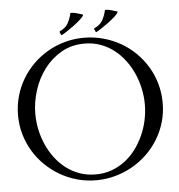

<svg xmlns="http://www.w3.org/2000/svg" viewBox="-52 -757 759 816"><g transform="rotate(-5 328.0 -349.0)"><path d="M326.2 -597.7Q368.2 -597.7 407.7 -586.9Q447.3 -576.2 481.7 -556.6Q516.1 -537.1 544.4 -509.3Q572.8 -481.4 593 -447.8Q613.3 -414.1 624.5 -374.8Q635.7 -335.4 635.7 -293Q635.7 -250.5 624.5 -211.7Q613.3 -172.9 592.8 -139.2Q572.3 -105.5 543.7 -77.9Q515.1 -50.3 480.7 -30.8Q446.3 -11.2 407 -0.5Q367.7 10.3 326.2 10.3Q284.2 10.3 245.4 -0.5Q206.5 -11.2 172.4 -31Q138.2 -50.8 109.9 -78.4Q81.5 -106 61.3 -139.6Q41 -173.3 29.8 -212.2Q18.6 -251 18.6 -293Q18.6 -335.4 29.5 -374.5Q40.5 -413.6 60.8 -447.5Q81.1 -481.4 109.1 -509Q137.2 -536.6 171.4 -556.4Q205.6 -576.2 244.6 -586.9Q283.7 -597.7 326.2 -597.7ZM326.2 -572.8Q271 -572.8 227.5 -547.9Q184.1 -522.9 154.1 -482.9Q124 -442.9 108.2 -393.1Q92.3 -343.3 92.3 -293Q92.3 -259.3 99.4 -225.8Q106.4 -192.4 120.1 -161.4Q133.8 -130.4 154.1 -103.5Q174.3 -76.7 200.2 -56.9Q226.1 -37.1 257.8 -25.9Q289.6 -14.6 326.2 -14.6Q362.8 -14.6 394.3 -26.1Q425.8 -37.6 451.7 -57.4Q477.5 -77.1 497.6 -104Q517.6 -130.9 531.5 -161.9Q545.4 -192.9 552.5 -226.3Q559.6 -259.8 559.6 -293Q559.6 -326.2 552.5 -359.9Q545.4 -393.6 531.7 -424.6Q518.1 -455.6 497.8 -482.7Q477.5 -509.8 451.7 -529.8Q425.8 -549.8 394.3 -561.3Q362.8 -572.8 326.2 -572.8ZM374.5 -634.3Q398.9 -645 409.7 -664.1Q420.4 -683.1 425.8 -708Q439.5 -708 452.4 -704.1Q465.3 -700.2 478 -696.3L478.5 -694.3Q476.6 -687.5 463.6 -675.8Q450.7 -664.1 434.6 -652.1Q418.5 -640.1 403.1 -630.1Q387.7 -620.1 380.4 -616.7L378.4 -618.2L373 -630.4V-632.3ZM227.1 -634.3Q251.5 -645 262.2 -664.1Q272.9 -683.1 278.3 -708Q292 -708 304.9 -704.1Q317.9 -700.2 330.6 -696.3L331.1 -694.3Q329.1 -687.5 316.2 -675.8Q303.2 -664.1 287.1 -652.1Q271 -640.1 255.6 -630.1Q240.2 -620.1 232.9 -616.7L231 -618.2L225.6 -630.4V-632.3Z"/></g></svg>

Font: CAT Linz
Style: Regular
Weight: 400
Designer: Peter Wiegel
Foundry: Peter Wiegel
Version: Version 1.08